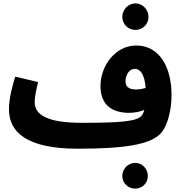

<svg xmlns="http://www.w3.org/2000/svg" viewBox="-20 -858 1081 1135"><path d="M781 -681C823 -681 858 -715 858 -758C858 -801 823 -838 781 -838C738 -838 703 -801 703 -758C703 -715 738 -681 781 -681ZM438 21C713 21 876 -2 936 -76C969 -117 994 -203 994 -296C994 -460 924 -589 785 -589C662 -589 574 -469 574 -349C574 -234 647 -191 743 -191C774 -191 806 -197 833 -208C829 -192 823 -181 816 -173C788 -140 688 -132 464 -132C255 -132 185 -181 185 -255C185 -290 196 -334 205 -373L70 -405C55 -354 33 -281 33 -211C33 -84 128 21 438 21ZM722 -376C722 -418 746 -451 777 -451C812 -451 835 -414 841 -338C821 -332 800 -329 783 -329C742 -329 722 -347 722 -376ZM779 257C821 257 854 224 854 183C854 140 821 105 779 105C737 105 703 140 703 183C703 224 737 257 779 257Z"/></svg>

Font: Noto Sans Arabic UI XBd
Style: Regular
Weight: 800
Designer: Monotype Design Team, Nadine Chahine and Nizar Qandah
Foundry: Monotype Imaging Inc.
Version: Version 2.010